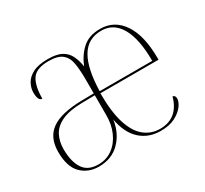

<svg xmlns="http://www.w3.org/2000/svg" viewBox="-117 -712 953 892"><g transform="rotate(-30 359.5 -266.0)"><path d="M182 10Q125 10 88 -27Q51 -64 51 -144Q51 -221 102.5 -257.5Q154 -294 264 -296L330 -297V-371Q330 -422 324 -458Q318 -494 295 -513Q272 -532 223 -532Q156 -532 133.5 -497.5Q111 -463 111 -395Q89 -395 89 -441Q89 -464 101.5 -487.5Q114 -511 143.5 -526.5Q173 -542 224 -542Q272 -542 298 -527.5Q324 -513 336.5 -487Q349 -461 354 -428Q374 -478 409.5 -510Q445 -542 505 -542Q581 -542 625 -476.5Q669 -411 669 -289V-282H357Q357 -181 377 -119Q397 -57 433 -28.5Q469 0 515 0Q565 0 596 -26.5Q627 -53 640 -102Q649 -100 651.5 -94.5Q654 -89 654 -83Q654 -65 638 -43.5Q622 -22 591 -6Q560 10 514 10Q449 10 405.5 -29.5Q362 -69 348 -146Q338 -78 294.5 -34Q251 10 182 10ZM641 -292Q641 -409 606 -470.5Q571 -532 505 -532Q433 -532 397.5 -472Q362 -412 359 -292ZM185 0Q228 0 261 -24Q294 -48 312.5 -90Q331 -132 330 -185V-287L262 -286Q193 -285 153 -266.5Q113 -248 96 -216Q79 -184 79 -142Q79 -77 103.5 -38.5Q128 0 185 0Z"/></g></svg>

Font: Noto Serif Display SemiCondensed Thin
Style: Regular
Weight: 100
Width: 4
Designer: Monotype Design Team
Foundry: Monotype Imaging Inc.
Version: Version 2.009